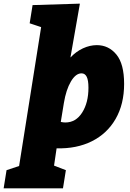

<svg xmlns="http://www.w3.org/2000/svg" viewBox="-113 -805 713 1055"><path d="M198 10 184 105 249 130 233 230H-93L-77 130L-8 107L113 -656L50 -677L66 -777L326 -785L274 -489Q305 -522 343 -539.5Q381 -557 419 -557Q484 -557 526.5 -505.5Q569 -454 569 -344Q569 -233 522.5 -152Q476 -71 392 -29Q308 13 198 10ZM238 -239 221 -135Q235 -132 246 -132Q304 -132 338.5 -186.5Q373 -241 373 -323Q373 -364 363.5 -383Q354 -402 335 -402Q303 -402 276.5 -357Q250 -312 238 -239Z"/></svg>

Font: Bitter Pro Black
Style: Italic
Weight: 900
Italic angle: -9°
Designer: Sol Matas, and Bitter project Authors
Foundry: Sol Matas
Version: Version 1.010